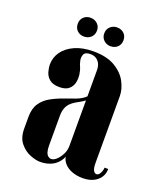

<svg xmlns="http://www.w3.org/2000/svg" viewBox="-122 -708 674 797"><g transform="rotate(20 215.5 -309.5)"><path d="M48 -388Q48 -374 53 -356Q58 -338 73 -325.5Q88 -313 117 -313Q144 -313 158 -325Q172 -337 176 -354.5Q180 -372 177.5 -390.5Q175 -409 169 -422Q165 -430 161.5 -445Q158 -460 163.5 -473Q169 -486 192 -486Q207 -486 217.5 -479.5Q228 -473 234 -461Q240 -449 240 -433V-62Q240 -40 253 -24Q266 -8 288 0.5Q310 9 336 9Q376 9 400 -11Q424 -31 424 -63H408Q408 -52 401.5 -39Q395 -26 385 -26Q377 -26 371.5 -36Q366 -46 366 -70V-363Q366 -394 349 -426Q332 -458 295.5 -479.5Q259 -501 201 -501Q153 -501 118.5 -485.5Q84 -470 66 -444.5Q48 -419 48 -388ZM240 -317Q225 -302 200 -292.5Q175 -283 147.5 -273.5Q120 -264 95 -250Q70 -236 54.5 -213Q39 -190 39 -153V-102Q39 -61 58.5 -37.5Q78 -14 103.5 -4Q129 6 148 6Q177 6 200 -5.5Q223 -17 236.5 -41Q250 -65 250 -100L262 -59V-317ZM240 -299V-98Q240 -78 231 -60.5Q222 -43 210 -32Q198 -21 187 -21Q180 -21 173.5 -26Q167 -31 163.5 -42Q160 -53 160 -70V-202Q160 -222 165.5 -236Q171 -250 180 -259Q189 -268 200 -274.5Q211 -281 221 -286.5Q231 -292 240 -299ZM99 -587Q99 -568 111 -556.5Q123 -545 141 -545Q159 -545 171.5 -556.5Q184 -568 184 -587Q184 -605 171.5 -616.5Q159 -628 141 -628Q123 -628 111 -616.5Q99 -605 99 -587ZM216 -587Q216 -568 228.5 -556.5Q241 -545 258 -545Q277 -545 289 -556.5Q301 -568 301 -587Q301 -605 289 -616.5Q277 -628 258 -628Q241 -628 228.5 -616.5Q216 -605 216 -587Z"/></g></svg>

Font: Emberly Black
Style: Regular
Weight: 900
Designer: Rajesh Rajput
Foundry: Rajesh Rajput
Version: Version 1.000